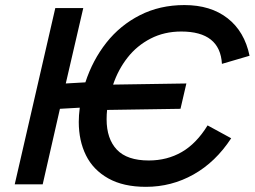

<svg xmlns="http://www.w3.org/2000/svg" viewBox="-20 -721 996 751"><path d="M288.1 -244.1Q288.1 -269.5 292 -299.8L214.4 -295.4L147 0H37.6L196.3 -689.5H305.7L237.3 -394.5L314 -398.9Q342.3 -485.8 396 -554Q449.7 -622.1 527.3 -661.6Q605 -701.2 701.2 -701.2Q804.2 -701.2 870.4 -649.4Q936.5 -597.7 956.1 -502.9L848.1 -471.2Q840.8 -597.7 689 -597.7Q622.6 -597.7 569.1 -570.1Q515.6 -542.5 479 -495.8Q442.4 -449.2 422.4 -390.1L709 -394.5L686 -295.4L398.9 -291Q397 -273.9 397 -254.4Q397 -178.2 437 -135.7Q477.1 -93.3 562 -93.3Q633.8 -93.3 691.2 -126.5Q748.5 -159.7 792 -230.5L884.3 -180.2Q823.2 -86.9 737.1 -38.6Q650.9 9.8 550.8 9.8Q462.4 9.8 403.6 -23.2Q344.7 -56.2 316.4 -113.3Q288.1 -170.4 288.1 -244.1Z"/></svg>

Font: Acari Sans SemiBold
Style: Italic
Weight: 600
Italic angle: -13°
Designer: Alfredo Marco Pradil and Stefan Peev
Foundry: Hanken Design Co.
Version: Version 1.045;January 11, 2019;FontCreator 11.5.0.2425 64-bi